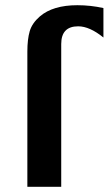

<svg xmlns="http://www.w3.org/2000/svg" viewBox="-20 -717 417 737"><path d="M85 0V-519Q85 -566 94 -597Q103 -628 133 -654Q183 -697 277 -697Q328 -697 377 -686V-573Q324 -616 280 -616Q215 -616 215 -548V0Z"/></svg>

Font: Coval
Style: ExtraBold
Weight: 800
Foundry: Context Ltd
Version: Version 001.000